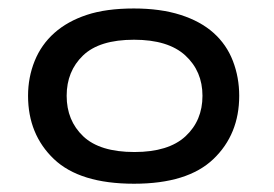

<svg xmlns="http://www.w3.org/2000/svg" viewBox="-20 -431 660 462"><path d="M555.6 -200.5Q555.6 -107.6 493.4 -48.2Q431.3 11.1 302.5 11.1Q172.2 11.1 109.8 -48.2Q47.5 -107.6 47.5 -200.5Q47.5 -244.9 63.4 -284.3Q79.3 -323.7 110.9 -351.8Q142.4 -379.8 188.9 -395.2Q235.4 -410.6 302 -410.6Q366.2 -410.6 414.4 -395.2Q462.6 -379.8 493.9 -351.8Q525.3 -323.7 540.4 -284.3Q555.6 -244.9 555.6 -200.5ZM467.2 -200.5Q467.2 -259.6 426 -297.5Q384.8 -335.4 302.5 -335.4Q219.2 -335.4 179.8 -297.5Q140.4 -259.6 140.4 -200.5Q140.4 -140.9 180.3 -103Q220.2 -65.2 303.5 -65.2Q385.4 -65.2 426.3 -103Q467.2 -140.9 467.2 -200.5Z"/></svg>

Font: Myanmar KatKuu
Style: Regular
Weight: 400
Designer: Khon Soe Zaw Thu
Foundry: MPUA
Version: Version 1.00 September 13, 2016, initial release